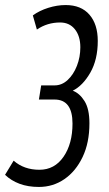

<svg xmlns="http://www.w3.org/2000/svg" viewBox="-34 -730 431 760"><path d="M-14 -38 20 -94Q61 -58 122 -58Q182 -58 217.5 -109.5Q253 -161 253 -241Q253 -336 182 -336H120L129 -392H182Q211 -392 234 -413.5Q257 -435 270.5 -469.5Q284 -504 284 -543Q284 -587 262.5 -614Q241 -641 204 -641Q153 -641 112 -613L96 -669Q122 -688 157 -699Q192 -710 226 -710Q287 -710 320 -672Q353 -634 353 -568Q353 -494 323.5 -442.5Q294 -391 254 -371Q281 -361 300.5 -330Q320 -299 320 -242Q320 -165 293 -108.5Q266 -52 221 -21Q176 10 120 10Q77 10 43.5 -2.5Q10 -15 -14 -38Z"/></svg>

Font: Georama Condensed
Style: Italic
Weight: 400
Width: 3
Italic angle: -9°
Designer: Jean-Baptiste Levee
Foundry: Production Type
Version: Version 1.000